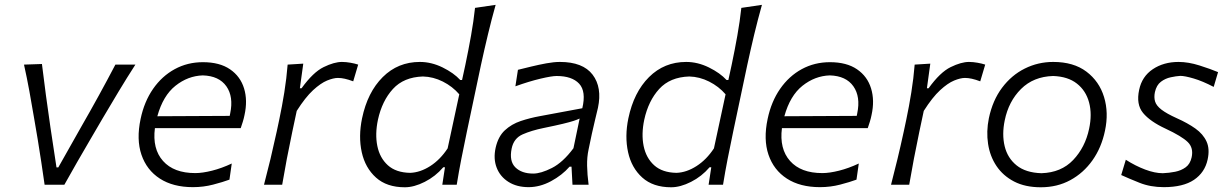

<svg xmlns="http://www.w3.org/2000/svg" viewBox="-20 -762 5079 792"><path d="M164 0Q157.5 -46 150.2 -94Q143 -142 135.5 -187.5L120.5 -275.5Q111.5 -330 101.2 -385.8Q91 -441.5 79 -495.5L153 -498Q161 -432.5 169.5 -368.8Q178 -305 188 -237L213 -71.5H220.5L314.5 -238Q352.5 -304 387.5 -367.8Q422.5 -431.5 456 -495.5H538.5Q503 -440.5 469.5 -384.8Q436 -329 403.5 -274L351.5 -185Q324 -138.5 297.8 -92.5Q271.5 -46.5 245.5 0Z M776 10Q694 10 639.5 -25.2Q585 -60.5 563.5 -123.8Q542 -187 560 -271.5Q575 -343 611.5 -395.5Q648 -448 700.8 -476.8Q753.5 -505.5 817 -505.5Q886 -505.5 928.8 -476.2Q971.5 -447 986.8 -397.2Q1002 -347.5 988.5 -287Q986 -274 981.5 -259.5Q977 -245 973 -233.5H619Q608 -148 652.5 -98Q697 -48 785.5 -48Q815 -48 854.8 -58Q894.5 -68 936 -87.5L926.5 -21Q899.5 -11 859.2 -0.5Q819 10 776 10ZM816.5 -451Q755 -449 703.8 -408.2Q652.5 -367.5 629 -282.5L927.5 -284Q928.5 -289.5 929.5 -294Q944 -363 913.8 -406Q883.5 -449 816.5 -451Z M1069 0Q1083.5 -55.5 1095.8 -106.5Q1108 -157.5 1121.5 -219.5L1132 -269Q1143.5 -323.5 1152.8 -381Q1162 -438.5 1166.5 -495.5L1231 -499.5L1217 -398H1224Q1271.5 -464 1315 -485.2Q1358.5 -506.5 1390.5 -506.5Q1407.5 -506.5 1425.8 -503.2Q1444 -500 1457.5 -495.5L1437 -426.5Q1417 -434 1402.2 -437.2Q1387.5 -440.5 1374 -440.5Q1355.5 -440.5 1329.2 -429.8Q1303 -419 1271.2 -389.8Q1239.5 -360.5 1204 -304.5L1185.5 -217.5Q1173 -158 1163.2 -106.8Q1153.5 -55.5 1144 0Z M1650 10.5Q1575.5 10.5 1531 -29.5Q1486.5 -69.5 1472.2 -134.2Q1458 -199 1473.5 -274Q1496 -381.5 1558.8 -444Q1621.5 -506.5 1712 -506.5Q1759.5 -506.5 1805.8 -483.8Q1852 -461 1878.5 -432H1886L1899.5 -494Q1912.5 -556 1923 -615Q1933.5 -674 1939.5 -729.5L2024.5 -742Q2007.5 -681.5 1992.8 -620Q1978 -558.5 1964 -494L1906 -219.5Q1893 -157.5 1883 -106.5Q1873 -55.5 1864 0H1804.5L1815.5 -72H1808.5Q1776 -34 1732 -11.8Q1688 10.5 1650 10.5ZM1672 -49Q1713.5 -50.5 1754.8 -77Q1796 -103.5 1826.5 -150L1874.5 -373Q1846.5 -405.5 1806.8 -425.5Q1767 -445.5 1724.5 -446.5Q1645.5 -444 1600.8 -395Q1556 -346 1539 -268Q1526.5 -209 1536.5 -159.8Q1546.5 -110.5 1580 -80.2Q1613.5 -50 1672 -49Z M2160.5 10Q2111.5 10 2077.2 -11.8Q2043 -33.5 2028.8 -70.2Q2014.5 -107 2024.5 -152.5Q2035 -199 2062.5 -224.5Q2090 -250 2128 -262.8Q2166 -275.5 2207.5 -283L2382 -315.5Q2398.5 -385 2369 -416.8Q2339.5 -448.5 2276 -448.5Q2256 -448.5 2209.5 -437.5Q2163 -426.5 2106 -406L2116.5 -474Q2140.5 -480 2171.5 -487.5Q2202.5 -495 2233.8 -500.8Q2265 -506.5 2289.5 -506.5Q2384.5 -506.5 2424.5 -454Q2464.5 -401.5 2446.5 -317Q2441.5 -295 2435 -269Q2428.5 -243 2421.5 -210.5L2408 -146Q2401 -114 2401.8 -78Q2402.5 -42 2408 0H2341.5L2337.5 -74.5H2329.5Q2298.5 -39 2252.8 -14.5Q2207 10 2160.5 10ZM2179.5 -46Q2211 -46 2256.5 -69Q2302 -92 2345.5 -150.5L2371 -273Q2361.5 -268.5 2346.5 -263.5Q2331.5 -258.5 2302.5 -251.5Q2273.5 -244.5 2222.5 -234Q2173 -224 2136 -207.8Q2099 -191.5 2090.5 -149Q2080 -97 2106 -71.5Q2132 -46 2179.5 -46Z M2748.5 10.5Q2674 10.5 2629.5 -29.5Q2585 -69.5 2570.8 -134.2Q2556.5 -199 2572 -274Q2594.5 -381.5 2657.2 -444Q2720 -506.5 2810.5 -506.5Q2858 -506.5 2904.2 -483.8Q2950.5 -461 2977 -432H2984.5L2998 -494Q3011 -556 3021.5 -615Q3032 -674 3038 -729.5L3123 -742Q3106 -681.5 3091.2 -620Q3076.5 -558.5 3062.5 -494L3004.5 -219.5Q2991.5 -157.5 2981.5 -106.5Q2971.5 -55.5 2962.5 0H2903L2914 -72H2907Q2874.5 -34 2830.5 -11.8Q2786.5 10.5 2748.5 10.5ZM2770.5 -49Q2812 -50.5 2853.2 -77Q2894.5 -103.5 2925 -150L2973 -373Q2945 -405.5 2905.2 -425.5Q2865.5 -445.5 2823 -446.5Q2744 -444 2699.2 -395Q2654.5 -346 2637.5 -268Q2625 -209 2635 -159.8Q2645 -110.5 2678.5 -80.2Q2712 -50 2770.5 -49Z M3362.5 10Q3280.5 10 3226 -25.2Q3171.5 -60.5 3150 -123.8Q3128.5 -187 3146.5 -271.5Q3161.5 -343 3198 -395.5Q3234.5 -448 3287.2 -476.8Q3340 -505.5 3403.5 -505.5Q3472.5 -505.5 3515.2 -476.2Q3558 -447 3573.2 -397.2Q3588.5 -347.5 3575 -287Q3572.5 -274 3568 -259.5Q3563.5 -245 3559.5 -233.5H3205.5Q3194.5 -148 3239 -98Q3283.5 -48 3372 -48Q3401.5 -48 3441.2 -58Q3481 -68 3522.5 -87.5L3513 -21Q3486 -11 3445.8 -0.5Q3405.5 10 3362.5 10ZM3403 -451Q3341.5 -449 3290.2 -408.2Q3239 -367.5 3215.5 -282.5L3514 -284Q3515 -289.5 3516 -294Q3530.5 -363 3500.2 -406Q3470 -449 3403 -451Z M3655.5 0Q3670 -55.5 3682.2 -106.5Q3694.5 -157.5 3708 -219.5L3718.5 -269Q3730 -323.5 3739.2 -381Q3748.5 -438.5 3753 -495.5L3817.5 -499.5L3803.5 -398H3810.5Q3858 -464 3901.5 -485.2Q3945 -506.5 3977 -506.5Q3994 -506.5 4012.2 -503.2Q4030.5 -500 4044 -495.5L4023.5 -426.5Q4003.5 -434 3988.8 -437.2Q3974 -440.5 3960.5 -440.5Q3942 -440.5 3915.8 -429.8Q3889.5 -419 3857.8 -389.8Q3826 -360.5 3790.5 -304.5L3772 -217.5Q3759.5 -158 3749.8 -106.8Q3740 -55.5 3730.5 0Z M4273.5 10.5Q4209 10.5 4163.2 -13.2Q4117.5 -37 4090.5 -77.2Q4063.5 -117.5 4055.8 -168.5Q4048 -219.5 4059 -274Q4074.5 -348 4113.5 -400Q4152.5 -452 4207.2 -479.2Q4262 -506.5 4324.5 -506.5Q4408.5 -506.5 4461.5 -466.5Q4514.5 -426.5 4534.2 -361.8Q4554 -297 4538 -222.5Q4523.5 -153 4486.5 -100.8Q4449.5 -48.5 4395.2 -19Q4341 10.5 4273.5 10.5ZM4276 -47.5Q4357.5 -50 4407 -102.2Q4456.5 -154.5 4472.5 -230.5Q4485.5 -290.5 4472.5 -339.2Q4459.5 -388 4422.2 -417.2Q4385 -446.5 4324 -448.5Q4243 -446 4191.8 -395Q4140.5 -344 4124.5 -265.5Q4112.5 -208 4124.2 -159Q4136 -110 4173.5 -79.8Q4211 -49.5 4276 -47.5Z M4780.5 10Q4725.5 10 4680.5 -8Q4635.5 -26 4605 -40L4624 -103Q4664 -77.5 4704 -62.5Q4744 -47.5 4776.5 -47.5Q4802.5 -48.5 4827.5 -53.5Q4852.5 -58.5 4871 -72Q4889.5 -85.5 4895.5 -113Q4904 -152 4879.5 -176Q4855 -200 4787.5 -231.5Q4724 -261 4695 -296.2Q4666 -331.5 4679 -391.5Q4690.5 -446.5 4735.2 -476.5Q4780 -506.5 4841.5 -506.5Q4882 -506.5 4927.8 -492Q4973.5 -477.5 5004.5 -464.5L4986.5 -403.5Q4940.5 -427.5 4904 -438.2Q4867.5 -449 4848.5 -449Q4831.5 -448 4809.2 -443.2Q4787 -438.5 4768.8 -424.8Q4750.5 -411 4744 -382Q4739.5 -360.5 4744.8 -343.2Q4750 -326 4771 -309.8Q4792 -293.5 4834 -274.5Q4879 -254.5 4911 -231.8Q4943 -209 4957 -178.2Q4971 -147.5 4961.5 -104Q4950 -50.5 4905.2 -20.2Q4860.5 10 4780.5 10Z"/></svg>

Font: Commissioner Flair Light
Style: Italic
Weight: 300
Italic angle: -12°
Designer: Kostas Bartsokas
Foundry: Kostas Bartsokas
Version: Version 1.000; ttfautohint (v1.8.3)